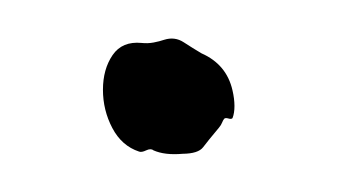

<svg xmlns="http://www.w3.org/2000/svg" viewBox="-25 -581 282 160"><g transform="rotate(-5 115.5 -500.5)"><path d="M169 -501Q170 -494 169.5 -488Q169 -482 167 -478Q166 -477 163.5 -478Q161 -479 160 -478Q159 -477 158 -475Q157 -473 155 -471Q145 -461 140.5 -456Q136 -451 123 -452Q108 -452 99 -457Q97 -459 93 -457.5Q89 -456 87 -457Q73 -463 66.5 -478.5Q60 -494 61.5 -511Q63 -528 72 -539Q81 -550 97 -547Q102 -546 107 -546.5Q112 -547 116 -548Q125 -550 132 -544.5Q139 -539 146 -534Q166 -523 169 -501Z"/></g></svg>

Font: Slackside One
Style: Regular
Weight: 400
Version: Version 1.000